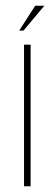

<svg xmlns="http://www.w3.org/2000/svg" viewBox="-20 -651 191 671"><path d="M64 0V-495H87V0ZM47 -544 103 -631H135L62 -544Z"/></svg>

Font: Alumni Sans Thin Thin
Style: Regular
Weight: 250
Version: Version 1.018